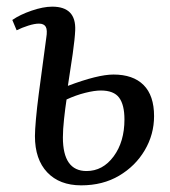

<svg xmlns="http://www.w3.org/2000/svg" viewBox="-20 -543 512 577"><path d="M184 -285Q274 -319 321 -319Q380 -319 411.5 -287.5Q443 -256 443 -194Q443 -139 415 -91.5Q387 -44 338 -15Q289 14 224 14Q159 14 122 -25Q85 -64 85 -134Q85 -151 88 -185Q91 -219 96.5 -261Q102 -303 108 -347Q114 -391 119 -429Q123 -453 117.5 -462.5Q112 -472 97 -472Q84 -472 65 -466Q46 -460 30 -452L17 -483Q40 -499 75 -511Q110 -523 137 -523Q209 -523 206 -452Q205 -427 198.5 -381Q192 -335 184 -285ZM180 -244Q176 -218 172.5 -185.5Q169 -153 169 -130Q169 -29 240 -29Q289 -29 321.5 -73Q354 -117 354 -184Q354 -228 338 -249.5Q322 -271 283 -271Q264 -271 236 -264Q208 -257 180 -244Z"/></svg>

Font: Literata 36pt
Style: Italic
Weight: 400
Italic angle: -2°
Designer: Latin by Veronika Burian and Jose Scaglione. Greek by Irene Vlachou. Cyrillic by Vera Evstafieva
Foundry: TypeTogether
Version: Version 3.002